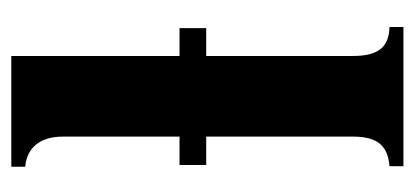

<svg xmlns="http://www.w3.org/2000/svg" viewBox="-212 -504 716 331"><g transform="rotate(-90 145.5 -338.0)"><path d="M265 0V-24C232 -25 215 -41 215 -87V-340H263V-386H215V-676H24V-652C59 -649 76 -624 76 -587V-386H27V-340H76V-87C76 -43 59 -27 25 -24V0Z"/></g></svg>

Font: XITS Math
Style: Bold
Weight: 700
Designer: MicroPress Inc., with final additions and corrections provided by Coen Hoffman, Elsevier (retired)
Version: Version 1.302